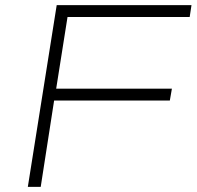

<svg xmlns="http://www.w3.org/2000/svg" viewBox="-20 -725 763 745"><path d="M88 0 200 -705H723L716 -659H242L198 -381H647L639 -335H190L138 0Z"/></svg>

Font: Nunito Sans 10pt Expanded ExtraLight
Style: Italic
Weight: 250
Width: 7
Italic angle: -9°
Designer: Vernon Adams
Foundry: Vernon Adams
Version: Version 3.101;gftools[0.9.27]